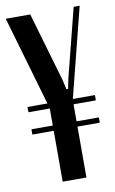

<svg xmlns="http://www.w3.org/2000/svg" viewBox="-90 -744 471 788"><g transform="rotate(-10 146.0 -349.5)"><path d="M178 -411 187 -371H194L202 -411L275 -699H300L206 -327H298V-305H205V-234H298V-212H205V0H106V-212H17V-234H106V-305H17V-327H100L-8 -699H94Z"/></g></svg>

Font: Moniqa Narrow Heading
Style: Bold
Weight: 700
Width: 4
Designer: Rajesh Rajput
Foundry: Rajesh Rajput
Version: Version 1.000